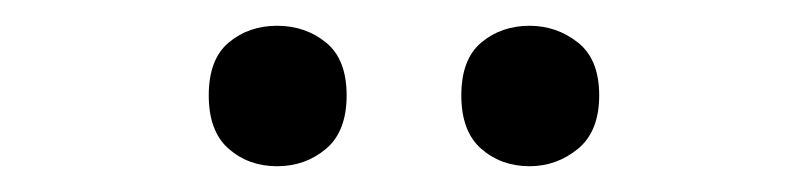

<svg xmlns="http://www.w3.org/2000/svg" viewBox="-20 -757 624 149"><path d="M142 -683Q142 -711 157.5 -724Q173 -737 195 -737Q217 -737 233 -724Q249 -711 249 -683Q249 -655 233 -641.5Q217 -628 195 -628Q173 -628 157.5 -641.5Q142 -655 142 -683ZM338 -683Q338 -711 353.5 -724Q369 -737 391 -737Q412 -737 428.5 -724Q445 -711 445 -683Q445 -655 428.5 -641.5Q412 -628 391 -628Q369 -628 353.5 -641.5Q338 -655 338 -683Z"/></svg>

Font: Noto Sans Meetei Mayek Medium
Style: Regular
Weight: 500
Designer: Monotype Design Team and Neelakash Kshetrimayum
Foundry: Monotype Imaging Inc.
Version: Version 2.002; ttfautohint (v1.8.4.7-5d5b)